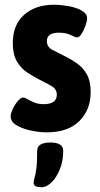

<svg xmlns="http://www.w3.org/2000/svg" viewBox="-20 -551 423 811"><path d="M178 8Q144 8 108.5 0Q73 -8 49 -22.5Q25 -37 25 -59Q25 -72 34 -91Q43 -110 55.5 -124.5Q68 -139 78 -139Q85 -139 96.5 -132Q108 -125 125 -118Q142 -111 164 -111Q220 -111 220 -151Q220 -175 197 -188Q174 -201 142 -217Q119 -229 94 -245.5Q69 -262 51.5 -291.5Q34 -321 34 -369Q34 -446 82 -488.5Q130 -531 208 -531Q234 -531 267 -525.5Q300 -520 324 -507Q348 -494 348 -473Q348 -462 341 -442.5Q334 -423 324.5 -408Q315 -393 306 -393Q298 -393 278.5 -403Q259 -413 229 -413Q205 -413 191.5 -404.5Q178 -396 178 -377Q178 -352 203 -339.5Q228 -327 261 -310Q283 -299 307 -282Q331 -265 347 -236.5Q363 -208 363 -162Q363 -87 315 -39.5Q267 8 178 8ZM156 240Q143 240 132.5 236.5Q122 233 122 220Q122 212 126 200Q130 188 133.5 161.5Q137 135 137 86Q137 51 193 51Q247 51 247 86Q247 130 232.5 165Q218 200 197 220Q176 240 156 240Z"/></svg>

Font: Asap Semi Condensed
Style: Bold
Weight: 700
Width: 4
Designer: Pablo Cosgaya
Foundry: Omnibus-Type
Version: Version 3.001; ttfautohint (v1.8.4.7-5d5b)